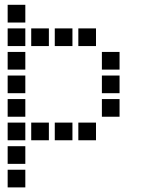

<svg xmlns="http://www.w3.org/2000/svg" viewBox="-20 -608 640 815"><path d="M13.5 -587.5Q12.5 -587.5 12.5 -587.5Q12.5 -587.5 12.5 -586.5V-513.5Q12.5 -512.5 12.5 -512.5Q12.5 -512.5 13.5 -512.5H86.5Q87.5 -512.5 87.5 -512.5Q87.5 -512.5 87.5 -513.5V-586.5Q87.5 -587.5 87.5 -587.5Q87.5 -587.5 86.5 -587.5ZM13.5 -487.5Q12.5 -487.5 12.5 -487.5Q12.5 -487.5 12.5 -486.5V-413.5Q12.5 -412.5 12.5 -412.5Q12.5 -412.5 13.5 -412.5H86.5Q87.5 -412.5 87.5 -412.5Q87.5 -412.5 87.5 -413.5V-486.5Q87.5 -487.5 87.5 -487.5Q87.5 -487.5 86.5 -487.5ZM113.5 -487.5Q112.5 -487.5 112.5 -487.5Q112.5 -487.5 112.5 -486.5V-413.5Q112.5 -412.5 112.5 -412.5Q112.5 -412.5 113.5 -412.5H186.5Q187.5 -412.5 187.5 -412.5Q187.5 -412.5 187.5 -413.5V-486.5Q187.5 -487.5 187.5 -487.5Q187.5 -487.5 186.5 -487.5ZM213.5 -487.5Q212.5 -487.5 212.5 -487.5Q212.5 -487.5 212.5 -486.5V-413.5Q212.5 -412.5 212.5 -412.5Q212.5 -412.5 213.5 -412.5H286.5Q287.5 -412.5 287.5 -412.5Q287.5 -412.5 287.5 -413.5V-486.5Q287.5 -487.5 287.5 -487.5Q287.5 -487.5 286.5 -487.5ZM313.5 -487.5Q312.5 -487.5 312.5 -487.5Q312.5 -487.5 312.5 -486.5V-413.5Q312.5 -412.5 312.5 -412.5Q312.5 -412.5 313.5 -412.5H386.5Q387.5 -412.5 387.5 -412.5Q387.5 -412.5 387.5 -413.5V-486.5Q387.5 -487.5 387.5 -487.5Q387.5 -487.5 386.5 -487.5ZM13.5 -387.5Q12.5 -387.5 12.5 -387.5Q12.5 -387.5 12.5 -386.5V-313.5Q12.5 -312.5 12.5 -312.5Q12.5 -312.5 13.5 -312.5H86.5Q87.5 -312.5 87.5 -312.5Q87.5 -312.5 87.5 -313.5V-386.5Q87.5 -387.5 87.5 -387.5Q87.5 -387.5 86.5 -387.5ZM413.5 -387.5Q412.5 -387.5 412.5 -387.5Q412.5 -387.5 412.5 -386.5V-313.5Q412.5 -312.5 412.5 -312.5Q412.5 -312.5 413.5 -312.5H486.5Q487.5 -312.5 487.5 -312.5Q487.5 -312.5 487.5 -313.5V-386.5Q487.5 -387.5 487.5 -387.5Q487.5 -387.5 486.5 -387.5ZM13.5 -287.5Q12.5 -287.5 12.5 -287.5Q12.5 -287.5 12.5 -286.5V-213.5Q12.5 -212.5 12.5 -212.5Q12.5 -212.5 13.5 -212.5H86.5Q87.5 -212.5 87.5 -212.5Q87.5 -212.5 87.5 -213.5V-286.5Q87.5 -287.5 87.5 -287.5Q87.5 -287.5 86.5 -287.5ZM413.5 -287.5Q412.5 -287.5 412.5 -287.5Q412.5 -287.5 412.5 -286.5V-213.5Q412.5 -212.5 412.5 -212.5Q412.5 -212.5 413.5 -212.5H486.5Q487.5 -212.5 487.5 -212.5Q487.5 -212.5 487.5 -213.5V-286.5Q487.5 -287.5 487.5 -287.5Q487.5 -287.5 486.5 -287.5ZM13.5 -187.5Q12.5 -187.5 12.5 -187.5Q12.5 -187.5 12.5 -186.5V-113.5Q12.5 -112.5 12.5 -112.5Q12.5 -112.5 13.5 -112.5H86.5Q87.5 -112.5 87.5 -112.5Q87.5 -112.5 87.5 -113.5V-186.5Q87.5 -187.5 87.5 -187.5Q87.5 -187.5 86.5 -187.5ZM413.5 -187.5Q412.5 -187.5 412.5 -187.5Q412.5 -187.5 412.5 -186.5V-113.5Q412.5 -112.5 412.5 -112.5Q412.5 -112.5 413.5 -112.5H486.5Q487.5 -112.5 487.5 -112.5Q487.5 -112.5 487.5 -113.5V-186.5Q487.5 -187.5 487.5 -187.5Q487.5 -187.5 486.5 -187.5ZM13.5 -87.5Q12.5 -87.5 12.5 -87.5Q12.5 -87.5 12.5 -86.5V-13.5Q12.5 -12.5 12.5 -12.5Q12.5 -12.5 13.5 -12.5H86.5Q87.5 -12.5 87.5 -12.5Q87.5 -12.5 87.5 -13.5V-86.5Q87.5 -87.5 87.5 -87.5Q87.5 -87.5 86.5 -87.5ZM113.5 -87.5Q112.5 -87.5 112.5 -87.5Q112.5 -87.5 112.5 -86.5V-13.5Q112.5 -12.5 112.5 -12.5Q112.5 -12.5 113.5 -12.5H186.5Q187.5 -12.5 187.5 -12.5Q187.5 -12.5 187.5 -13.5V-86.5Q187.5 -87.5 187.5 -87.5Q187.5 -87.5 186.5 -87.5ZM213.5 -87.5Q212.5 -87.5 212.5 -87.5Q212.5 -87.5 212.5 -86.5V-13.5Q212.5 -12.5 212.5 -12.5Q212.5 -12.5 213.5 -12.5H286.5Q287.5 -12.5 287.5 -12.5Q287.5 -12.5 287.5 -13.5V-86.5Q287.5 -87.5 287.5 -87.5Q287.5 -87.5 286.5 -87.5ZM313.5 -87.5Q312.5 -87.5 312.5 -87.5Q312.5 -87.5 312.5 -86.5V-13.5Q312.5 -12.5 312.5 -12.5Q312.5 -12.5 313.5 -12.5H386.5Q387.5 -12.5 387.5 -12.5Q387.5 -12.5 387.5 -13.5V-86.5Q387.5 -87.5 387.5 -87.5Q387.5 -87.5 386.5 -87.5ZM13.5 12.5Q12.5 12.5 12.5 12.5Q12.5 12.5 12.5 13.5V86.5Q12.5 87.5 12.5 87.5Q12.5 87.5 13.5 87.5H86.5Q87.5 87.5 87.5 87.5Q87.5 87.5 87.5 86.5V13.5Q87.5 12.5 87.5 12.5Q87.5 12.5 86.5 12.5ZM13.5 112.5Q12.5 112.5 12.5 112.5Q12.5 112.5 12.5 113.5V186.5Q12.5 187.5 12.5 187.5Q12.5 187.5 13.5 187.5H86.5Q87.5 187.5 87.5 187.5Q87.5 187.5 87.5 186.5V113.5Q87.5 112.5 87.5 112.5Q87.5 112.5 86.5 112.5Z"/></svg>

Font: Doto Black
Style: Regular
Weight: 900
Monospace: yes
Version: Version 1.000